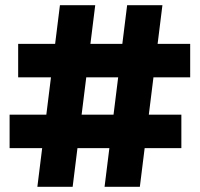

<svg xmlns="http://www.w3.org/2000/svg" viewBox="-20 -720 770 740"><path d="M124 0 211 -700H347L260 0ZM17 -149V-278H679V-149ZM383 0 470 -700H606L519 0ZM50 -422V-551H713V-422Z"/></svg>

Font: Montserrat Thin ExtraBold
Style: Regular
Weight: 800
Version: Version 9.000